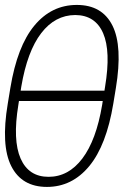

<svg xmlns="http://www.w3.org/2000/svg" viewBox="-25 -733 492 763"><path d="M435.5 -383.3 425.3 -321.3Q397.9 -155.3 329.6 -72.8Q261.2 9.8 161.6 9.8Q61.5 9.8 19.8 -72.8Q-22 -155.3 5.9 -321.3L16.1 -383.3Q43.5 -549.3 111.6 -631.3Q179.7 -713.4 280.3 -713.4Q380.9 -713.4 421.9 -631.3Q462.9 -549.3 435.5 -383.3ZM380.9 -315.9 383.3 -331.5H50.3L47.9 -315.9Q24.9 -175.8 56.9 -103Q88.9 -30.3 168 -30.3Q247.1 -30.3 302.2 -103Q357.4 -175.8 380.9 -315.9ZM57.1 -372.6H390.1L392.6 -388.7Q416 -529.3 384.8 -601.1Q353.5 -672.9 273.9 -673.3Q193.8 -672.9 138.7 -601.1Q83.5 -529.3 59.6 -388.7Z"/></svg>

Font: Inter Display Extra Light
Style: Italic
Weight: 200
Italic angle: -9.39999°
Designer: Rasmus Andersson
Foundry: rsms
Version: Version 4.000;git-4fc901f